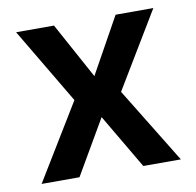

<svg xmlns="http://www.w3.org/2000/svg" viewBox="-66 -613 694 681"><g transform="rotate(-10 281.0 -272.5)"><path d="M171.2 -545.5H34.8L196.7 -272.7L30.5 0H166.9L281.2 -196.4L396.7 0H532L364.7 -272.7L529.1 -545.5H393.1L281.2 -344.1Z"/></g></svg>

Font: Margiela Sans Semi Bold
Style: Regular
Weight: 600
Designer: Stefan Endress, Andreas Faust
Version: Version 1.100;FEAKit 1.0